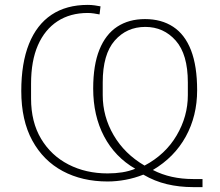

<svg xmlns="http://www.w3.org/2000/svg" viewBox="-20 -730 901 785"><path d="M808 2V35H769Q713 35 662.5 23Q612 11 566 -16Q531 -2 493.5 5Q456 12 420 12Q316 12 236.5 -30.5Q157 -73 112 -155.5Q67 -238 67 -358Q67 -472 98.5 -550.5Q130 -629 190.5 -669.5Q251 -710 339 -710Q353 -710 367.5 -708Q382 -706 391 -704L387 -671Q378 -673 364 -675Q350 -677 339 -677Q267 -677 215 -643Q163 -609 135 -545Q107 -481 107 -388V-327Q107 -231 148 -162.5Q189 -94 260 -57.5Q331 -21 420 -21Q452 -21 480 -25.5Q508 -30 533 -40Q450 -88 405.5 -172.5Q361 -257 361 -368Q361 -464 386.5 -527Q412 -590 459.5 -621Q507 -652 573 -652Q640 -652 688 -620.5Q736 -589 761 -524.5Q786 -460 786 -361Q786 -256 739.5 -171.5Q693 -87 605 -35Q642 -16 683 -7Q724 2 769 2ZM400 -393V-341Q400 -254 444.5 -177.5Q489 -101 571 -53Q656 -98 702 -176Q748 -254 748 -341V-393Q748 -508 698.5 -564Q649 -620 574 -620Q498 -620 449 -564Q400 -508 400 -393Z"/></svg>

Font: IBM Plex Sans ExtraLight
Style: Regular
Weight: 250
Designer: Mike Abbink, Paul van der Laan, Pieter van Rosmalen
Foundry: Bold Monday
Version: Version 3.201